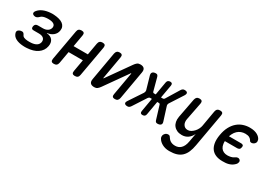

<svg xmlns="http://www.w3.org/2000/svg" viewBox="12 -1433 3576 2554"><g transform="rotate(30 1800.0 -156.5)"><path d="M97 -476Q125 -512 174 -532.5Q223 -553 287 -557Q300 -558 311.5 -558Q323 -558 335 -557Q381 -554 416 -544Q451 -534 474 -516.5Q497 -499 507 -473.5Q517 -448 511 -414Q503 -367 465 -336Q427 -305 375 -301L374 -297Q435 -292 463 -255Q491 -218 480 -159Q473 -121 453 -91.5Q433 -62 401.5 -40.5Q370 -19 329.5 -7.5Q289 4 240 7Q226 8 211.5 8Q197 8 183 7Q115 3 70.5 -20.5Q26 -44 13 -87Q8 -101 10 -113Q12 -125 21.5 -133.5Q31 -142 45 -147.5Q59 -153 78 -153Q85 -153 90.5 -151Q96 -149 100.5 -145Q105 -141 109 -135Q113 -129 117 -122Q124 -103 145 -93.5Q166 -84 198 -82Q212 -81 226.5 -81Q241 -81 256 -82Q305 -85 336 -104.5Q367 -124 374 -160Q380 -198 356 -219.5Q332 -241 283 -241H203Q181 -241 173 -251.5Q165 -262 168 -284Q172 -306 184.5 -316.5Q197 -327 219 -327H295Q340 -327 368 -346.5Q396 -366 403 -399Q408 -432 386 -449.5Q364 -467 320 -470Q308 -471 296 -471Q284 -471 272 -470Q244 -468 222.5 -461Q201 -454 188 -441Q180 -433 173.5 -427.5Q167 -422 160 -418.5Q153 -415 147 -412.5Q141 -410 135 -410Q116 -410 104 -415.5Q92 -421 86.5 -429.5Q81 -438 83.5 -450.5Q86 -463 97 -476Z M657 10Q630 10 620 -2.5Q610 -15 614 -42L697 -508Q701 -535 716 -547.5Q731 -560 758 -560Q784 -560 794.5 -547.5Q805 -535 800 -508L768 -326H987L1019 -508Q1024 -535 1039 -547.5Q1054 -560 1080 -560Q1107 -560 1117 -547.5Q1127 -535 1123 -508L1040 -42Q1036 -15 1021 -2.5Q1006 10 979 10Q953 10 942.5 -2.5Q932 -15 937 -42L969 -224H750L718 -42Q713 -15 698 -2.5Q683 10 657 10Z M1207 -75 1283 -509Q1288 -535 1302.5 -547.5Q1317 -560 1343 -560Q1368 -560 1378.5 -547.5Q1389 -535 1384 -509L1323 -160Q1322 -157 1322.5 -155.5Q1323 -154 1326 -154Q1328 -154 1329 -156L1332 -160L1576 -505Q1594 -531 1612.5 -545.5Q1631 -560 1660 -560Q1703 -560 1720.5 -538.5Q1738 -517 1730 -475L1654 -41Q1649 -15 1634.5 -2.5Q1620 10 1594 10Q1569 10 1558.5 -2.5Q1548 -15 1553 -41L1614 -390Q1615 -393 1614.5 -394.5Q1614 -396 1611 -396Q1609 -396 1608 -395L1605 -390L1361 -45Q1343 -19 1324.5 -4.5Q1306 10 1277 10Q1234 10 1216.5 -11.5Q1199 -33 1207 -75Z M1836 -21Q1826 -6 1815 2Q1804 10 1787 10Q1754 10 1743.5 -6Q1733 -22 1753 -52L1890 -258Q1896 -268 1898 -278.5Q1900 -289 1898 -299L1841 -497Q1833 -528 1849 -544Q1865 -560 1899 -560Q1916 -560 1923.5 -551.5Q1931 -543 1936 -528L1988 -334Q1990 -326 1995 -321Q2000 -316 2010 -316H2035L2070 -519Q2074 -540 2086 -550Q2098 -560 2119 -560Q2139 -560 2147 -550Q2155 -540 2152 -519L2116 -316H2143Q2153 -316 2160 -321Q2167 -326 2172 -335L2290 -528Q2299 -543 2310.5 -551.5Q2322 -560 2339 -560Q2373 -560 2382.5 -544Q2392 -528 2373 -497L2245 -299Q2239 -289 2237.5 -278.5Q2236 -268 2239 -258L2304 -52Q2314 -22 2298 -6Q2282 10 2248 10Q2232 10 2223.5 2.5Q2215 -5 2210 -21L2149 -220Q2147 -229 2142 -234Q2137 -239 2127 -239H2103L2067 -31Q2064 -10 2051.5 0Q2039 10 2019 10Q1998 10 1990 0Q1982 -10 1985 -31L2021 -239H1995Q1985 -239 1978.5 -234Q1972 -229 1965 -220Z M2736 0 2759 -127Q2736 -77 2696.5 -49Q2657 -21 2604 -21Q2562 -21 2530.5 -35Q2499 -49 2478.5 -74.5Q2458 -100 2451 -135.5Q2444 -171 2452 -214L2508 -508Q2514 -535 2528.5 -547.5Q2543 -560 2569 -560Q2595 -560 2606 -547.5Q2617 -535 2612 -508L2560 -241Q2555 -217 2557.5 -195Q2560 -173 2570 -156Q2580 -139 2596.5 -128.5Q2613 -118 2639 -118Q2665 -118 2689 -132.5Q2713 -147 2732.5 -168.5Q2752 -190 2765 -216Q2778 -242 2782 -265L2824 -508Q2829 -535 2844 -547.5Q2859 -560 2885 -560Q2912 -560 2922.5 -547.5Q2933 -535 2928 -508L2838 0Q2827 64 2807 110.5Q2787 157 2755 187.5Q2723 218 2677 232.5Q2631 247 2566 247Q2533 247 2505.5 240Q2478 233 2456 221Q2434 209 2417.5 193.5Q2401 178 2391 160Q2385 151 2383 139.5Q2381 128 2383 118Q2384 107 2389.5 97Q2395 87 2403.5 79Q2412 71 2423 66.5Q2434 62 2447 62Q2458 62 2466 66Q2474 70 2479 79Q2487 91 2497 103.5Q2507 116 2520.5 125.5Q2534 135 2553 141Q2572 147 2598 147Q2623 147 2645 139Q2667 131 2685 113.5Q2703 96 2716 68.5Q2729 41 2736 0Z M3043 -275Q3056 -351 3085 -405Q3114 -459 3154 -493.5Q3194 -528 3242.5 -544Q3291 -560 3341 -560Q3381 -560 3410.5 -553Q3440 -546 3461.5 -533.5Q3483 -521 3496.5 -506Q3510 -491 3516 -475Q3524 -450 3515.5 -431Q3507 -412 3487 -402Q3468 -392 3451 -395Q3434 -398 3428 -413Q3419 -432 3395.5 -446Q3372 -460 3331 -460Q3298 -460 3268 -449Q3238 -438 3214 -415.5Q3190 -393 3173 -359Q3164 -341 3157 -321H3345Q3360 -321 3372 -313.5Q3384 -306 3379.5 -279.5Q3375 -253 3360.5 -245.5Q3346 -238 3331 -238H3142Q3141 -215 3144 -196Q3149 -160 3165.5 -136.5Q3182 -113 3207.5 -101.5Q3233 -90 3264 -90Q3290 -90 3318.5 -96.5Q3347 -103 3366 -118Q3382 -131 3401.5 -133Q3421 -135 3436 -121Q3442 -115 3444.5 -106.5Q3447 -98 3445.5 -88Q3444 -78 3438 -67Q3432 -56 3420 -45Q3402 -27 3381 -16Q3360 -5 3338 1Q3316 7 3292.5 8.5Q3269 10 3245 10Q3189 10 3146 -7Q3103 -24 3076 -58.5Q3049 -93 3039.5 -147Q3030 -201 3043 -275Z"/></g></svg>

Font: Maple Mono Medium
Style: Italic
Weight: 500
Italic angle: -10°
Monospace: yes
Designer: subframe7536
Version: Version 7.000